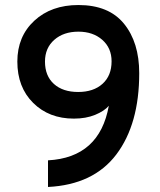

<svg xmlns="http://www.w3.org/2000/svg" viewBox="-20 -732 638 764"><path d="M171 12V-94Q376 -105 413 -311Q395 -290 358.5 -275Q322 -260 274 -260Q175 -260 112 -322.5Q49 -385 49 -487Q49 -587 116.5 -649.5Q184 -712 292 -712Q413 -712 473.5 -637.5Q534 -563 534 -441Q534 -238 443 -117.5Q352 3 171 12ZM424 -488Q424 -541 387 -573.5Q350 -606 292 -606Q233 -606 196 -573.5Q159 -541 159 -487Q159 -430 194.5 -398Q230 -366 291 -366Q352 -366 388 -398.5Q424 -431 424 -488Z"/></svg>

Font: Overpass Light
Style: Bold
Weight: 600
Designer: Delve Withrington, Thomas Jockin
Foundry: Delve Fonts
Version: Version 3.000;DELV;Overpass